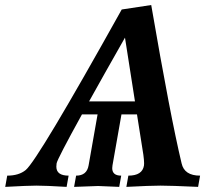

<svg xmlns="http://www.w3.org/2000/svg" viewBox="-79 -730 852 750"><path d="M448.2 -334 409.2 -583Q326.2 -437 269 -334ZM694.8 0Q587.4 -4.9 548.3 -4.9Q508.8 -4.9 414.6 0L422.4 -43.9Q477.1 -43.9 483.4 -83.5L483.9 -92.3Q483.9 -104 481 -125.5L456.1 -283.2H395.5L360.4 -84L359.4 -73.2Q359.4 -43.9 394.5 -43.9L386.7 0L304.2 -3.4L210.4 0L218.3 -43.9Q260.3 -43.9 267.1 -84L302.2 -283.2H241.2Q145 -108.9 142.1 -91.8L141.1 -79.1Q141.1 -43.9 189 -43.9L181.2 0Q99.1 -4.9 63 -4.9Q31.2 -4.9 -58.6 0L-50.8 -43.9Q-5.4 -43.9 21.5 -65.9Q68.8 -105 396.5 -692.9L511.7 -710.4Q586.4 -275.9 630.4 -91.8Q641.1 -43.9 702.6 -43.9Z"/></svg>

Font: Kelvinch
Style: Bold Italic
Weight: 700
Italic angle: -10°
Designer: Paul James Miller
Foundry: High-Logic / Made with FontCreator
Version: Version 3.30 September 23, 2016